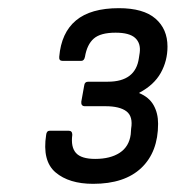

<svg xmlns="http://www.w3.org/2000/svg" viewBox="-20 -795 430 470"><path d="M208 -345Q149 -345 116 -373Q83 -401 93 -465Q94 -475 102 -475H148Q157 -475 157 -465Q153 -435 166 -420.5Q179 -406 213 -406Q250 -406 273 -421Q296 -436 300 -466L301 -480Q306 -510 289.5 -522.5Q273 -535 238 -535H188Q178 -535 179 -546L186 -585Q187 -595 196 -595H244Q278 -595 297 -609.5Q316 -624 320 -653L322 -666Q325 -689 311 -702Q297 -715 263 -715Q226 -715 209.5 -700.5Q193 -686 188 -656Q186 -646 179 -646H133Q124 -646 125 -656Q130 -715 166 -745Q202 -775 271 -775Q331 -775 360.5 -749.5Q390 -724 390 -681Q390 -646 373.5 -616.5Q357 -587 321 -568V-567Q345 -557 356 -537.5Q367 -518 367 -492Q367 -423 326 -384Q285 -345 208 -345Z"/></svg>

Font: Sofia Sans Semi Condensed
Style: Italic
Weight: 400
Italic angle: -9°
Designer: Botio Nikoltchev, Ani Petrova
Foundry: lettersoup
Version: Version 4.101